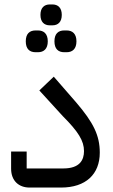

<svg xmlns="http://www.w3.org/2000/svg" viewBox="-20 -844 508 864"><path d="M269 -609H280C306 -609 324 -624 324 -658C324 -692 306 -707 280 -707H269C242 -707 225 -692 225 -658C225 -624 242 -609 269 -609ZM140 -609H151C177 -609 195 -624 195 -658C195 -692 177 -707 151 -707H140C113 -707 96 -692 96 -658C96 -624 113 -609 140 -609ZM204 -730H216C241 -730 258 -745 258 -777C258 -809 241 -824 216 -824H204C179 -824 162 -809 162 -777C162 -745 179 -730 204 -730ZM113 0H255C366 0 429 -60 429 -157C429 -234 401 -292 322 -384L222 -499L157 -437L262 -322C333 -251 358 -210 358 -164C358 -124 339 -86 265 -86H100V-162H30V-85C30 -30 65 0 113 0Z"/></svg>

Font: IBM Plex Arabic
Style: Regular
Weight: 400
Designer: Mike Abbink, Paul van der Laan, Pieter van Rosmalen, Wael Morcos, Khajak Apelian
Foundry: Bold Monday
Version: Version 1.0